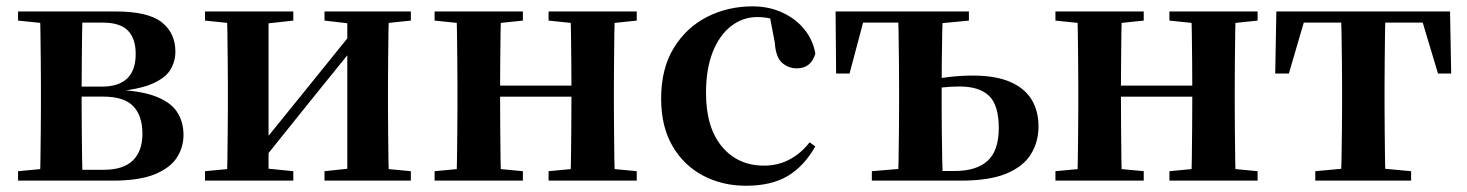

<svg xmlns="http://www.w3.org/2000/svg" viewBox="-20 -572 4645 608"><path d="M37.2 0V-29.9L147 -40.2L173.9 -34.4H309.4Q370.3 -34.4 400.6 -63.8Q431 -93.3 431 -148.7Q431 -205.2 402 -235.7Q373 -266.1 306.1 -266.1H173.9V-297.7H301.9Q409.7 -297.7 409.7 -401Q409.7 -449.9 385.1 -475.1Q360.5 -500.4 304.9 -500.4H173.9L147 -495.5L37.2 -506.8V-535.7H346.1Q449 -535.7 492.2 -501.5Q535.4 -467.3 535.4 -408.4Q535.4 -377.9 519.7 -351.4Q504 -324.9 461.3 -306.5Q418.6 -288.2 336.8 -281L338.3 -288Q421.9 -285.7 470.7 -267.5Q519.6 -249.2 540.3 -218.1Q561.1 -186.9 561.1 -144.2Q561.1 -106.6 540.7 -73.9Q520.2 -41.2 471.3 -20.6Q422.3 0 336.3 0ZM105.9 0Q107.6 -25.5 108.1 -67.4Q108.6 -109.4 109.1 -154.7Q109.6 -200 109.6 -234.8V-301.2Q109.6 -335.7 109.1 -381Q108.6 -426.4 108.1 -468.7Q107.6 -511 105.9 -535.7H241.5Q240.5 -511 240 -468.2Q239.5 -425.4 239 -376.5Q238.5 -327.7 238.5 -284.5V-234.8Q238.5 -200 239 -154.7Q239.5 -109.4 240 -67.4Q240.5 -25.5 241.5 0Z M629.2 0V-29.9L738 -40.2H806.4L908.8 -29.9V0ZM1007.6 0V-29.9L1104.5 -40.2H1172.3L1281 -29.9V0ZM697.9 0Q699.6 -25.5 700.1 -67.4Q700.6 -109.4 701.1 -154.7Q701.6 -200 701.6 -234.8V-301.2Q701.6 -335.7 701.1 -381Q700.6 -426.4 700.1 -468.7Q699.6 -511 697.9 -535.7H830.4V0ZM801.7 -51.6 753.4 -77.8H778.4L937.6 -274.4L1108 -485.4L1155.7 -460.9H1131.5L967.2 -257.7ZM1079.8 0V-535.7H1211.6Q1210.6 -511 1210.1 -468.7Q1209.6 -426.4 1209.1 -381Q1208.6 -335.7 1208.6 -301.2V-234.8Q1208.6 -200 1209.1 -154.7Q1209.6 -109.4 1210.1 -67.4Q1210.6 -25.5 1211.6 0ZM629.2 -506.8V-535.7H908.8V-506.8L806.7 -495.5H739ZM1007.6 -506.8V-535.7H1281V-506.8L1172.5 -495.5H1104.8Z M1424.9 0Q1426.6 -25.5 1427.1 -67.5Q1427.6 -109.6 1428.1 -154.8Q1428.6 -200 1428.6 -234.8V-301.2Q1428.6 -335.7 1428.1 -381.1Q1427.6 -426.5 1427.1 -468.7Q1426.6 -511 1424.9 -535.7H1566.6Q1565.6 -510.7 1565.1 -467.8Q1564.6 -425 1564.1 -378Q1563.6 -331 1563.6 -291.8V-270.6Q1563.6 -217.9 1564.1 -165Q1564.6 -112.1 1565.1 -68.6Q1565.6 -25.1 1566.6 0ZM1785.6 0Q1787.6 -25.1 1788.1 -68.6Q1788.6 -112.1 1789.1 -165Q1789.6 -217.9 1789.6 -270.6V-291.8Q1789.6 -330.7 1789.1 -378Q1788.6 -425.4 1788.1 -468.1Q1787.6 -510.7 1785.6 -535.7H1927Q1926 -510.7 1925.5 -468.5Q1925 -426.3 1924.5 -381Q1924 -335.6 1924 -301.2V-234.8Q1924 -200 1924.5 -154.8Q1925 -109.6 1925.5 -67.5Q1926 -25.5 1927 0ZM1356.2 0V-29.9L1466 -40.2H1527.6L1635.8 -29.9V0ZM1356.2 -506.8V-535.7H1635.8V-506.8L1527.6 -495.5H1466ZM1717.2 0V-29.9L1825.9 -40.2H1888.5L1996.4 -29.9V0ZM1717.2 -506.8V-535.7H1996.4V-506.8L1888.5 -495.5H1825.9ZM1495.9 -265.9V-301H1856.1V-265.9Z M2342.1 16.2Q2267.1 16.2 2206.2 -16Q2145.3 -48.3 2109.4 -109.8Q2073.6 -171.4 2073.6 -259.7Q2073.6 -354.7 2113.5 -419.9Q2153.4 -485 2219.1 -518.5Q2284.9 -551.9 2363 -551.9Q2414.5 -551.9 2456.8 -532.5Q2499.2 -513.2 2526.8 -479.5Q2554.4 -445.8 2562 -402.4Q2548.4 -355.6 2503.4 -355.6Q2475.9 -355.6 2456.1 -373.6Q2436.4 -391.6 2433.6 -436.8L2415.8 -530.1L2483.7 -486.3Q2454.8 -503.2 2430.1 -510.6Q2405.4 -518 2378.6 -518Q2332.2 -518 2295.2 -489.4Q2258.1 -460.7 2236.9 -407.1Q2215.7 -353.5 2215.7 -277.6Q2215.7 -168.4 2266 -108Q2316.4 -47.5 2399.2 -47.5Q2443.5 -47.5 2479.8 -66.7Q2516.2 -85.9 2543.9 -121.4L2561.8 -108.4Q2526.1 -45.4 2474.3 -14.6Q2422.5 16.2 2342.1 16.2Z M2894.6 0V-30.5H3002.5Q3072.3 -30.5 3107.6 -62.9Q3142.8 -95.4 3142.8 -166.5Q3142.8 -238.7 3112.1 -268.4Q3081.3 -298.1 3018.9 -298.1Q2988.5 -298.1 2962.2 -294.9Q2935.8 -291.8 2909.8 -285.8V-316.8Q2947.6 -324 2985.9 -328.3Q3024.3 -332.7 3060.2 -332.7Q3132.4 -332.7 3178.3 -312.9Q3224.2 -293.2 3246.4 -257.1Q3268.6 -221 3268.6 -172.1Q3268.6 -122.3 3244.4 -83.4Q3220.2 -44.5 3166.6 -22.2Q3112.9 0 3022.4 0ZM2823.9 0Q2824.9 -25.5 2825.5 -67.4Q2826.1 -109.4 2826.6 -154.7Q2827.1 -200 2827.1 -234.8V-301.2Q2827.1 -335.7 2826.6 -381Q2826.1 -426.4 2825.5 -468.7Q2824.9 -511 2823.9 -535.7H2965.6Q2964.6 -511 2963.7 -468.7Q2962.9 -426.4 2962.4 -381Q2961.9 -335.7 2961.9 -301.2V-234.8Q2961.9 -200 2962.4 -154.7Q2962.9 -109.4 2963.7 -67.4Q2964.6 -25.5 2965.6 0ZM2627.7 -339.1 2626 -535.7H2896.1V-500.4H2657.5L2722.1 -534.2L2670.2 -339.1ZM2740.8 0V-29.9L2863.5 -40.2H2894.6V0ZM2896.1 -495.5V-535.7H3048.2V-506.8L2930.5 -495.5Z M3390.9 0Q3392.6 -25.5 3393.1 -67.5Q3393.6 -109.6 3394.1 -154.8Q3394.6 -200 3394.6 -234.8V-301.2Q3394.6 -335.7 3394.1 -381.1Q3393.6 -426.5 3393.1 -468.7Q3392.6 -511 3390.9 -535.7H3532.6Q3531.6 -510.7 3531.1 -467.8Q3530.6 -425 3530.1 -378Q3529.6 -331 3529.6 -291.8V-270.6Q3529.6 -217.9 3530.1 -165Q3530.6 -112.1 3531.1 -68.6Q3531.6 -25.1 3532.6 0ZM3751.6 0Q3753.6 -25.1 3754.1 -68.6Q3754.6 -112.1 3755.1 -165Q3755.6 -217.9 3755.6 -270.6V-291.8Q3755.6 -330.7 3755.1 -378Q3754.6 -425.4 3754.1 -468.1Q3753.6 -510.7 3751.6 -535.7H3893Q3892 -510.7 3891.5 -468.5Q3891 -426.3 3890.5 -381Q3890 -335.6 3890 -301.2V-234.8Q3890 -200 3890.5 -154.8Q3891 -109.6 3891.5 -67.5Q3892 -25.5 3893 0ZM3322.2 0V-29.9L3432 -40.2H3493.6L3601.8 -29.9V0ZM3322.2 -506.8V-535.7H3601.8V-506.8L3493.6 -495.5H3432ZM3683.2 0V-29.9L3791.9 -40.2H3854.5L3962.4 -29.9V0ZM3683.2 -506.8V-535.7H3962.4V-506.8L3854.5 -495.5H3791.9ZM3461.9 -265.9V-301H3822.1V-265.9Z M4018.2 -339.1 4021.8 -535.7H4571.8L4575.4 -339.1H4533.7L4475.1 -534.2L4541 -500.4H4052.6L4118.5 -534.2L4061.4 -339.1ZM4145.1 0V-29.9L4256.7 -40.2H4337.6L4448.5 -29.9V0ZM4226.2 0Q4227.2 -25.5 4228.1 -67.4Q4228.9 -109.4 4229.4 -154.7Q4229.9 -200 4229.9 -234.8V-301.2Q4229.9 -335.7 4229.4 -381Q4228.9 -426.4 4228.1 -468.7Q4227.2 -511 4226.2 -535.7H4367.4Q4366.4 -511 4365.9 -468.7Q4365.4 -426.4 4364.9 -381Q4364.4 -335.7 4364.4 -301.2V-234.8Q4364.4 -200 4364.9 -154.7Q4365.4 -109.4 4365.9 -67.4Q4366.4 -25.5 4367.4 0Z"/></svg>

Font: Noto Serif JP
Style: Regular
Weight: 200
Designer: Ryoko NISHIZUKA 西塚涼子 (kana & ideographs); Frank Grießhammer (Latin, Greek & Cyrillic); Wenlong ZHANG 张文龙 (bopomofo); San
Foundry: Adobe
Version: Version 2.001;hotconv 1.1.0;makeotfexe 2.6.0